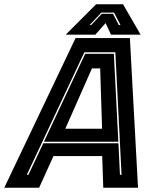

<svg xmlns="http://www.w3.org/2000/svg" viewBox="-67 -878 742 898"><path d="M-47 0 286.5 -700H540.5L578.5 0H416L411 -148H183L116 0ZM58.5 -60.5H66L135.5 -208H487L494 -60.5H501.5L472.5 -633.5H327.5ZM138.5 -215 331.5 -626.5H465.5L486.5 -215ZM238.5 -276H410.5L401.5 -558H363ZM382.5 -858H508.5L590.5 -716H452L427 -770L379 -716H240.5ZM407 -819 352 -761H359.5L409 -813.5H461.5L488.5 -761H496.5L466.5 -819Z"/></svg>

Font: Tourney Thin ExtraBold
Style: Italic
Weight: 800
Italic angle: -12°
Version: Version 1.015